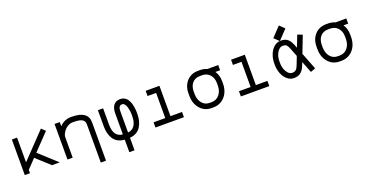

<svg xmlns="http://www.w3.org/2000/svg" viewBox="-34 -1529 4870 2536"><g transform="rotate(-20 2400.5 -260.5)"><path d="M256.8 -172.4 136.7 -46.9V0H63.5V-500H136.7V-152.8L473.6 -504.4L526.4 -453.6L307.6 -225.1L555.2 0H446.3Z M736.8 0H663.6V-500H736.8V-442.4Q806.6 -512.2 894.5 -512.2H906.7Q1136.7 -512.2 1136.7 -351.1V188H1063.5V-351.1Q1063.5 -372.1 1056.6 -387.2Q1049.8 -402.3 1032.7 -414.6Q1015.6 -426.8 984.4 -432.9Q953.1 -439 906.7 -439H894.5Q861.8 -439 831.1 -422.4Q800.3 -405.8 780.5 -382.1Q760.7 -358.4 748.8 -333.7Q736.8 -309.1 736.8 -291.5Z M1581.1 -439Q1564 -439 1550.8 -420.9Q1537.6 -402.8 1537.6 -358.4V-62Q1566.4 -64.9 1588.9 -77.1Q1611.3 -89.4 1625 -107.2Q1638.7 -125 1647.7 -148.9Q1656.7 -172.9 1660.2 -196.3Q1663.6 -219.7 1663.6 -246.1V-271Q1663.6 -295.9 1659.4 -323.7Q1655.3 -351.6 1647.5 -377.9Q1639.6 -404.3 1625.2 -421.6Q1610.8 -439 1593.3 -439ZM1464.4 -358.4Q1464.4 -393.6 1472.2 -421.4Q1480 -449.2 1491.9 -465.8Q1503.9 -482.4 1519.8 -493.4Q1535.6 -504.4 1550.8 -508.3Q1565.9 -512.2 1581.1 -512.2H1593.3Q1620.1 -512.2 1642.3 -501.5Q1664.6 -490.7 1679.2 -474.1Q1693.8 -457.5 1704.8 -434.3Q1715.8 -411.1 1721.7 -389.2Q1727.5 -367.2 1731.2 -342.8Q1734.9 -318.4 1735.8 -302Q1736.8 -285.6 1736.8 -271V-246.1Q1736.8 -196.8 1725.3 -153.3Q1713.9 -109.9 1690.9 -73.5Q1668 -37.1 1628.7 -14.4Q1589.4 8.3 1537.6 11.7V188H1464.4V11.7Q1410.2 8.3 1370.1 -13.9Q1330.1 -36.1 1307.6 -72.5Q1285.2 -108.9 1274.4 -151.6Q1263.7 -194.3 1263.7 -244.1V-475.1H1336.9V-244.1Q1336.9 -73.2 1464.4 -62Z M1944.3 -500H2137.7V-73.2H2300.3V0H1900.4V-73.2H2064.5V-426.8H1944.3Z M2937 -274.4V-239.3Q2937 -169.4 2909.2 -112.3Q2881.3 -55.2 2829.3 -21.5Q2777.3 12.2 2710.9 12.2H2685.5Q2587.4 12.2 2525.6 -59.8Q2463.9 -131.8 2463.9 -239.7V-273.9Q2463.9 -378.4 2524.9 -445.1Q2585.9 -511.7 2684.6 -511.7H2712.4Q2764.6 -511.7 2809.1 -491.7L2961.4 -492.2V-418.9H2895.5Q2937 -357.9 2937 -274.4ZM2712.4 -438.5H2684.6Q2615.7 -438.5 2576.4 -392.8Q2537.1 -347.2 2537.1 -273.9V-239.7Q2537.1 -164.1 2577.1 -112.5Q2617.2 -61 2685.5 -61H2710.9Q2779.8 -61 2821.8 -111.8Q2863.8 -162.6 2863.8 -239.3V-274.4Q2863.8 -347.2 2822.8 -392.8Q2781.7 -438.5 2712.4 -438.5Z M3144.5 -500H3337.9V-73.2H3500.5V0H3100.6V-73.2H3264.6V-426.8H3144.5Z M3978 -250.5 3931.6 -368.7Q3917 -407.2 3901.4 -423.1Q3885.7 -439 3852.1 -439H3842.8Q3803.7 -439 3770.5 -387Q3737.3 -335 3737.3 -258.3V-241.7Q3737.3 -164.6 3770.5 -112.8Q3803.7 -61 3842.8 -61H3852.1Q3876.5 -61 3896.2 -75.4Q3916 -89.8 3931.6 -130.9ZM4000 -104.5Q3955.1 12.2 3852.1 12.2H3842.8Q3793 12.2 3751.5 -22.7Q3710 -57.6 3687 -115.7Q3664.1 -173.8 3664.1 -241.7V-258.3Q3664.1 -326.2 3687.5 -384.5Q3710.9 -442.9 3752.2 -477.5Q3793.5 -512.2 3842.8 -512.2H3852.1Q3883.8 -512.2 3908.7 -502.9Q3933.6 -493.7 3950.7 -475.8Q3967.8 -458 3978.8 -439.5Q3989.7 -420.9 4000 -395L4017.1 -351.6L4079.6 -513.2L4147.9 -486.8L4056.6 -250.5L4149.4 -13.2L4081.1 12.2L4017.6 -149.4ZM3835 -510.7 3766.6 -576.7 3892.6 -709.5 3960.9 -643.6Z M4737.3 -274.4V-239.3Q4737.3 -169.4 4709.5 -112.3Q4681.6 -55.2 4629.6 -21.5Q4577.6 12.2 4511.2 12.2H4485.8Q4387.7 12.2 4325.9 -59.8Q4264.2 -131.8 4264.2 -239.7V-273.9Q4264.2 -378.4 4325.2 -445.1Q4386.2 -511.7 4484.9 -511.7H4512.7Q4564.9 -511.7 4609.4 -491.7L4761.7 -492.2V-418.9H4695.8Q4737.3 -357.9 4737.3 -274.4ZM4512.7 -438.5H4484.9Q4416 -438.5 4376.7 -392.8Q4337.4 -347.2 4337.4 -273.9V-239.7Q4337.4 -164.1 4377.4 -112.5Q4417.5 -61 4485.8 -61H4511.2Q4580.1 -61 4622.1 -111.8Q4664.1 -162.6 4664.1 -239.3V-274.4Q4664.1 -347.2 4623 -392.8Q4582 -438.5 4512.7 -438.5Z"/></g></svg>

Font: Anka/Coder
Style: Regular
Weight: 400
Monospace: yes
Version: Version 001.100